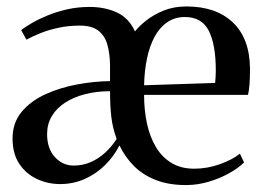

<svg xmlns="http://www.w3.org/2000/svg" viewBox="-20 -548 796 581"><path d="M162 9Q124.5 9 91.5 -6.5Q58.5 -22 38.2 -52.5Q18 -83 18 -129Q18 -176.5 45.5 -209.5Q73 -242.5 117.5 -262.8Q162 -283 213.5 -292.5Q265 -302 313 -302.5V-350Q312.5 -386 304.8 -413.2Q297 -440.5 277.2 -455.5Q257.5 -470.5 221.5 -470.5Q188 -470.5 158.2 -464.2Q128.5 -458 103.8 -448.2Q79 -438.5 60 -428L44 -457Q56.5 -466.5 77 -478.5Q97.5 -490.5 124.5 -501.5Q151.5 -512.5 183.5 -519.8Q215.5 -527 251.5 -527Q297.5 -527 333.8 -510.2Q370 -493.5 388.5 -453Q400.5 -468.5 422.5 -486Q444.5 -503.5 475.2 -516Q506 -528.5 544 -528.5Q633.5 -528.5 684.5 -480.2Q735.5 -432 736.5 -341Q736.5 -310.5 735 -292.2Q733.5 -274 730.5 -261H416Q416 -214.5 424.8 -174Q433.5 -133.5 452 -102.8Q470.5 -72 499.2 -54.8Q528 -37.5 568 -37.5Q607 -37.5 645.5 -51.2Q684 -65 706 -83L718.5 -56.5Q701.5 -39.5 673.8 -24Q646 -8.5 613 1.5Q580 11.5 546 12Q492.5 12.5 452.8 -2.8Q413 -18 385.8 -45.2Q358.5 -72.5 341.5 -108Q324.5 -74.5 297.5 -48Q270.5 -21.5 236 -6.2Q201.5 9 162 9ZM416 -290 631 -297Q632 -307.5 632.5 -316.8Q633 -326 633 -335Q633 -412.5 612 -454.5Q591 -496.5 539.5 -496.5Q509.5 -496.5 486.5 -481Q463.5 -465.5 448.2 -437.5Q433 -409.5 425 -371.8Q417 -334 416 -290ZM203 -47Q231 -47 255.2 -57.8Q279.5 -68.5 299.2 -87Q319 -105.5 333 -127.5Q321 -160 317 -193.2Q313 -226.5 313 -272Q272 -272 237.2 -263Q202.5 -254 176.8 -237.2Q151 -220.5 136.8 -196.5Q122.5 -172.5 122.5 -142.5Q122.5 -98.5 146 -72.8Q169.5 -47 203 -47Z"/></svg>

Font: Merriweather 120pt
Style: Regular
Weight: 400
Version: Version 2.100